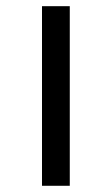

<svg xmlns="http://www.w3.org/2000/svg" viewBox="-20 -598 360 618"><path d="M204.6 0H115.2V-578.1H204.6Z"/></svg>

Font: Lunasima
Style: Regular
Weight: 400
Designer: The DocRepair Project, Monotype Design Team
Foundry: Google
Version: Version 2.009